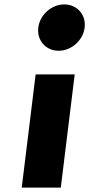

<svg xmlns="http://www.w3.org/2000/svg" viewBox="-20 -850 404 870"><path d="M271.4 -830C213.4 -830 160.6 -783 153.5 -725C146.4 -667 187.6 -620 245.6 -620C303.6 -620 356.4 -667 363.5 -725C370.6 -783 329.4 -830 271.4 -830ZM141.5 -513H318.5L255.5 0H78.5Z"/></svg>

Font: Hussar
Style: BdSuprExtOblOne
Weight: 700
Foundry: Cannot Into Space Fonts
Version: Version 2.00